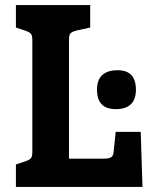

<svg xmlns="http://www.w3.org/2000/svg" viewBox="-20 -740 594 760"><path d="M544 0H43V-89L79 -101Q97 -107 102.5 -114Q108 -121 108 -139V-581Q108 -599 102.5 -606Q97 -613 79 -619L43 -631V-720H337V-631L282 -619Q264 -614 258.5 -607.5Q253 -601 253 -581V-112H392Q412 -112 420.5 -118Q429 -124 430 -141L438 -218H537ZM364 -385Q364 -462 446 -462Q518 -462 518 -385Q518 -308 438 -308Q364 -308 364 -385Z"/></svg>

Font: Enriqueta
Style: Bold
Weight: 700
Designer: Viviana Monsalve, Gustavo Ibarra
Foundry: 72Puntos
Version: Version 2.000